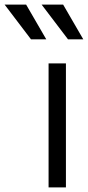

<svg xmlns="http://www.w3.org/2000/svg" viewBox="-148 -810 380 830"><path d="M62 0V-536H137V0ZM-14 -640 -128 -790H-35L52 -640ZM125 -790 212 -640H146L32 -790Z"/></svg>

Font: Kosmopol Plus Jakarta Sans
Style: Regular
Weight: 400
Designer: Gumpita Rahayu
Foundry: Tokotype
Version: Version 2.006